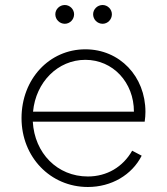

<svg xmlns="http://www.w3.org/2000/svg" viewBox="-20 -735 667 767"><path d="M331 12C425 12 507 -36 546 -113L508 -133C471 -68 407 -30 331 -30C209 -30 118 -123 111 -249H558C560 -264 561 -275 561 -288C561 -430 458 -538 321 -538C177 -538 66 -419 66 -263C66 -108 181 12 331 12ZM112 -289C123 -407 211 -496 321 -496C431 -496 515 -406 515 -289ZM201 -678C201 -657 218 -640 239 -640C259 -640 276 -657 276 -678C276 -698 259 -715 239 -715C218 -715 201 -698 201 -678ZM352 -678C352 -657 369 -640 390 -640C410 -640 427 -657 427 -678C427 -698 410 -715 390 -715C369 -715 352 -698 352 -678Z"/></svg>

Font: Mluvka ExtraLight
Style: Regular
Weight: 200
Designer: Modified by Jiří Krblich, Original typeface by Gumpita Rahayu
Foundry: Gumpita Rahayu & Jiří Krblich
Version: Version 2.000;Glyphs 3.1.1 (3134)